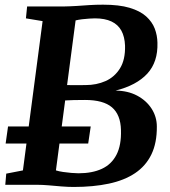

<svg xmlns="http://www.w3.org/2000/svg" viewBox="-20 -770 710 800"><path d="M287 9Q263.5 9 236.2 6.8Q209 4.5 182.8 2.2Q156.5 0 136 0H2L6 -46.5L75.5 -60L157.5 -682L88 -693.5L93 -743H244Q273.5 -743.5 299.5 -745.2Q325.5 -747 352.2 -748.8Q379 -750.5 409.5 -750.5Q476.5 -750.5 520 -737.5Q563.5 -724.5 588.8 -701.8Q614 -679 624.8 -650.8Q635.5 -622.5 636 -592Q638.5 -512 593.8 -463.2Q549 -414.5 461.5 -392.5Q513 -392 551.5 -371.5Q590 -351 611.8 -317Q633.5 -283 633.5 -242.5Q634 -174.5 610.8 -126.5Q587.5 -78.5 542.8 -48.5Q498 -18.5 433.5 -4.8Q369 9 287 9ZM307 -48Q364 -48 404.2 -66.5Q444.5 -85 465.2 -125Q486 -165 484 -228.5Q482.5 -292 446.5 -322.8Q410.5 -353.5 334.5 -353.5Q305.5 -353.5 287.2 -353Q269 -352.5 251.5 -351.5L213 -60Q225.5 -56 242.8 -53.5Q260 -51 277.5 -49.5Q295 -48 307 -48ZM259.5 -415.5Q280 -415 298.8 -415.2Q317.5 -415.5 336.5 -415.5Q382 -415.5 419.8 -432.2Q457.5 -449 480 -485.2Q502.5 -521.5 501 -580Q499.5 -617 485.8 -642.2Q472 -667.5 444.5 -680.5Q417 -693.5 375.5 -693.5Q366 -693.5 351.8 -692.5Q337.5 -691.5 322.5 -689.8Q307.5 -688 295 -685ZM3.5 -172 13.5 -243H358L347.5 -172Z"/></svg>

Font: Merriweather Light 18pt
Style: Bold Italic
Weight: 700
Italic angle: -7.8°
Version: Version 2.101